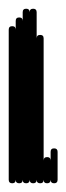

<svg xmlns="http://www.w3.org/2000/svg" viewBox="-20 -420 152 440"><path d="M0 -8H16V-352H0ZM8 -16Q4 -16 2 -14Q0 -12 0 -8Q0 -4 2 -2Q4 0 8 0Q12 0 14 -2Q16 -4 16 -8Q16 -12 14 -14Q12 -16 8 -16ZM8 -360Q4 -360 2 -358Q0 -356 0 -352Q0 -348 2 -346Q4 -344 8 -344Q12 -344 14 -346Q16 -348 16 -352Q16 -356 14 -358Q12 -360 8 -360Z M16 -8H32V-372H16ZM24 -16Q20 -16 18 -14Q16 -12 16 -8Q16 -4 18 -2Q20 0 24 0Q28 0 30 -2Q32 -4 32 -8Q32 -12 30 -14Q28 -16 24 -16ZM24 -380Q20 -380 18 -378Q16 -376 16 -372Q16 -368 18 -366Q20 -364 24 -364Q28 -364 30 -366Q32 -368 32 -372Q32 -376 30 -378Q28 -380 24 -380Z M32 -8H48V-392H32ZM40 -16Q36 -16 34 -14Q32 -12 32 -8Q32 -4 34 -2Q36 0 40 0Q44 0 46 -2Q48 -4 48 -8Q48 -12 46 -14Q44 -16 40 -16ZM40 -400Q36 -400 34 -398Q32 -396 32 -392Q32 -388 34 -386Q36 -384 40 -384Q44 -384 46 -386Q48 -388 48 -392Q48 -396 46 -398Q44 -400 40 -400Z M48 -8H64V-392H48ZM56 -16Q52 -16 50 -14Q48 -12 48 -8Q48 -4 50 -2Q52 0 56 0Q60 0 62 -2Q64 -4 64 -8Q64 -12 62 -14Q60 -16 56 -16ZM56 -400Q52 -400 50 -398Q48 -396 48 -392Q48 -388 50 -386Q52 -384 56 -384Q60 -384 62 -386Q64 -388 64 -392Q64 -396 62 -398Q60 -400 56 -400Z M64 -8H80V-332H64ZM72 -16Q68 -16 66 -14Q64 -12 64 -8Q64 -4 66 -2Q68 0 72 0Q76 0 78 -2Q80 -4 80 -8Q80 -12 78 -14Q76 -16 72 -16ZM72 -340Q68 -340 66 -338Q64 -336 64 -332Q64 -328 66 -326Q68 -324 72 -324Q76 -324 78 -326Q80 -328 80 -332Q80 -336 78 -338Q76 -340 72 -340Z M80 -8H96V-52H80ZM88 -16Q84 -16 82 -14Q80 -12 80 -8Q80 -4 82 -2Q84 0 88 0Q92 0 94 -2Q96 -4 96 -8Q96 -12 94 -14Q92 -16 88 -16ZM88 -60Q84 -60 82 -58Q80 -56 80 -52Q80 -48 82 -46Q84 -44 88 -44Q92 -44 94 -46Q96 -48 96 -52Q96 -56 94 -58Q92 -60 88 -60Z M96 -8H112V-72H96ZM104 -16Q100 -16 98 -14Q96 -12 96 -8Q96 -4 98 -2Q100 0 104 0Q108 0 110 -2Q112 -4 112 -8Q112 -12 110 -14Q108 -16 104 -16ZM104 -80Q100 -80 98 -78Q96 -76 96 -72Q96 -68 98 -66Q100 -64 104 -64Q108 -64 110 -66Q112 -68 112 -72Q112 -76 110 -78Q108 -80 104 -80Z"/></svg>

Font: Wavefont ExtraLight
Style: Regular
Weight: 250
Version: Version 3.004;gftools[0.9.33]